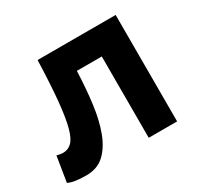

<svg xmlns="http://www.w3.org/2000/svg" viewBox="-131 -670 849 820"><g transform="rotate(-30 293.5 -259.5)"><path d="M387 -401H264Q261 -317 251.5 -243Q242 -169 221 -113.5Q200 -58 165.5 -26Q131 6 77 6Q14 6 -12 -8L8 -132Q25 -127 39 -127Q63 -127 81 -144Q99 -161 111 -205.5Q123 -250 130.5 -327Q138 -404 142 -525H527V0H387Z"/></g></svg>

Font: PT Sans Caption
Style: Bold
Weight: 700
Designer: A.Korolkova, O.Umpeleva, V.Yefimov
Foundry: ParaType Ltd
Version: Version 2.003W OFL